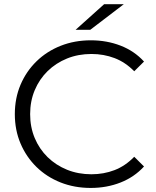

<svg xmlns="http://www.w3.org/2000/svg" viewBox="-20 -901 753 927"><path d="M418 6.4Q339.3 6.4 272.4 -20.1Q205.5 -46.6 156.1 -94.9Q106.8 -143.2 79.2 -208Q51.6 -272.9 51.6 -350Q51.6 -427.1 79.2 -492Q106.8 -556.8 156.4 -605.1Q206 -653.4 273 -679.9Q339.9 -706.4 418.6 -706.4Q495.5 -706.4 562 -680.7Q628.6 -655 675.3 -603.8L628.1 -556.9Q585.2 -600.7 533.1 -620.5Q480.9 -640.4 421.4 -640.4Q357.9 -640.4 303.8 -618.6Q249.8 -596.7 209.7 -557.5Q169.7 -518.2 147.6 -465.4Q125.5 -412.5 125.5 -350Q125.5 -287.5 147.6 -234.6Q169.7 -181.8 209.7 -142.5Q249.8 -103.3 303.8 -81.4Q357.9 -59.6 421.4 -59.6Q480.9 -59.6 533.1 -79.7Q585.2 -99.8 628.1 -144.1L675.3 -97.2Q628.6 -46 562 -19.8Q495.5 6.4 418 6.4ZM344.9 -757 482.6 -880.6H577.6L415.7 -757Z"/></svg>

Font: Montserrat Thin
Style: Regular
Weight: 100
Designer: Julieta Ulanovsky
Foundry: Julieta Ulanovsky
Version: Version 9.000